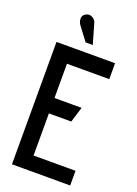

<svg xmlns="http://www.w3.org/2000/svg" viewBox="-167 -965 737 1032"><g transform="rotate(20 201.5 -448.5)"><path d="M197 -865Q194 -877 184.5 -885.5Q175 -894 162.5 -896.5Q150 -899 137 -891Q125 -885 121.5 -873.5Q118 -862 121 -849.5Q124 -837 131 -828L189 -751H230ZM41 0H374V-84H134V-325H262L289 -413H134V-609H376V-700H41Z"/></g></svg>

Font: Advent Pro SemiBold
Style: Regular
Weight: 600
Designer: VivaRado, Andreas Kalpakidis
Foundry: VivaRado, Andreas Kalpakidis
Version: Version 3.000